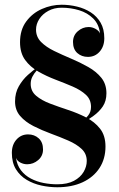

<svg xmlns="http://www.w3.org/2000/svg" viewBox="-20 -780 504 810"><path d="M132 -655Q132 -624.5 153.2 -603Q174.5 -581.5 208.5 -565Q242.5 -548.5 280.5 -532.5Q318.5 -516.5 352.5 -497.2Q386.5 -478 407.8 -451.5Q429 -425 429 -386.5Q429 -354 413.8 -331.2Q398.5 -308.5 374.2 -291Q350 -273.5 323 -257L313 -258.5Q339 -277 351.5 -292.2Q364 -307.5 364 -329Q364 -360 342.5 -380Q321 -400 286.8 -414.8Q252.5 -429.5 214.2 -444Q176 -458.5 141.8 -478Q107.5 -497.5 86 -527Q64.5 -556.5 64.5 -602Q64.5 -654 90.5 -689.2Q116.5 -724.5 156.8 -742.2Q197 -760 240 -760Q273 -760 305 -752.2Q337 -744.5 363 -727.8Q389 -711 404.5 -684.2Q420 -657.5 420 -618.5Q420 -584.5 400.5 -562.2Q381 -540 351 -540Q324.5 -540 306.2 -556.2Q288 -572.5 288 -603Q288 -630.5 308.2 -648.2Q328.5 -666 354 -666Q369.5 -666 383.8 -657.8Q398 -649.5 402 -638.5Q397.5 -678 373.2 -702Q349 -726 313.8 -736.8Q278.5 -747.5 240 -747.5Q208.5 -747.5 184 -734.2Q159.5 -721 145.8 -699.8Q132 -678.5 132 -655ZM109.5 -426Q109.5 -395.5 132.5 -376Q155.5 -356.5 191.2 -343Q227 -329.5 267.2 -316.2Q307.5 -303 343.5 -284.5Q379.5 -266 402.2 -237Q425 -208 425 -162Q425 -110 399.8 -71.2Q374.5 -32.5 328.8 -11.2Q283 10 221.5 10Q188.5 10 154.8 2.8Q121 -4.5 92.8 -21.2Q64.5 -38 47.2 -66Q30 -94 30 -135Q30 -169.5 49.5 -191.2Q69 -213 98.5 -213Q125 -213 143.2 -196.5Q161.5 -180 161.5 -149.5Q161.5 -122 141 -104.5Q120.5 -87 94.5 -87Q79.5 -87 65.8 -94.2Q52 -101.5 47.5 -114Q52 -82.5 68.8 -61Q85.5 -39.5 110.5 -26.5Q135.5 -13.5 164.2 -8Q193 -2.5 221.5 -2.5Q264.5 -2.5 292 -17.2Q319.5 -32 332.8 -54.8Q346 -77.5 346 -101Q346 -131.5 324.2 -151.8Q302.5 -172 268 -187Q233.5 -202 194.8 -216.2Q156 -230.5 121.5 -248Q87 -265.5 65.2 -290.5Q43.5 -315.5 43.5 -352Q43.5 -388.5 59.5 -416.2Q75.5 -444 97.8 -464Q120 -484 139.5 -497H150.5Q143 -491 133.5 -480.8Q124 -470.5 116.8 -456.8Q109.5 -443 109.5 -426Z"/></svg>

Font: Bodoni Moda 18pt SemiBold
Style: Regular
Weight: 600
Designer: Owen Earl
Foundry: indestructible type
Version: Version 2.005